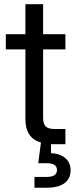

<svg xmlns="http://www.w3.org/2000/svg" viewBox="-20 -676 351 900"><path d="M99.1 -656.2V-515.6H7.3V-444.3H99.1V-116.2C99.1 -58.6 123 -22.5 171.9 -7.8L159.2 88.9H198.7C231 88.9 247.1 99.6 247.1 121.1C247.1 142.6 231 153.3 198.7 153.3H141.6V204.1H198.7C266.6 204.1 311 178.7 311 121.1C311 75.2 275.4 44.4 219.2 42V0H231H286.6V-71.3H238.8C196.3 -71.3 182.1 -85 182.1 -125V-444.3H286.6V-515.6H182.1V-656.2Z"/></svg>

Font: Raveo Display Display
Style: Regular
Weight: 400
Designer: Jakub Foglar, Rasmus Andersson (Inter)
Foundry: Jakubfoglar.com
Version: Version 1.100;Glyphs 3.2.3 (3260)